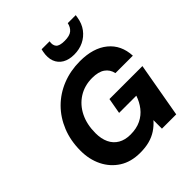

<svg xmlns="http://www.w3.org/2000/svg" viewBox="-254 -1116 1293 1293"><g transform="rotate(-45 392.5 -469.5)"><path d="M333 12Q246 12 185 -27Q124 -66 91 -132.5Q58 -199 58 -282Q58 -378 90 -457Q122 -536 179 -593Q236 -650 313.5 -681Q391 -712 482 -712Q608 -712 681.5 -652Q755 -592 760 -486H594Q585 -528 552 -551Q519 -574 460 -574Q387 -574 331 -538.5Q275 -503 244 -440.5Q213 -378 213 -295Q213 -241 231.5 -202Q250 -163 286 -142Q322 -121 373 -121Q431 -121 473 -141.5Q515 -162 543 -198Q571 -234 586 -279H422L442 -391H756L687 0H551V-81Q525 -51 493 -30Q461 -9 422 1.5Q383 12 333 12ZM486 -770Q437 -770 403.5 -789.5Q370 -809 356 -845.5Q342 -882 352 -933L356 -951H432Q426 -918 441.5 -899.5Q457 -881 506 -881Q554 -881 576 -899.5Q598 -918 605 -951H681L678 -932Q670 -881 643 -845Q616 -809 576 -789.5Q536 -770 486 -770Z"/></g></svg>

Font: DM Sans 24pt Black
Style: Italic
Weight: 900
Italic angle: -10°
Designer: Colophon Foundry, Jonny Pinhorn
Foundry: Colophon Foundry
Version: Version 4.004;gftools[0.9.30]